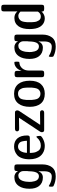

<svg xmlns="http://www.w3.org/2000/svg" viewBox="1072 -1806 921 3106"><g transform="rotate(-90 1533.0 -253.5)"><path d="M32.2 -237.8Q32.2 -345.7 76.2 -409.2Q125.5 -481.9 219.7 -481.9Q220.7 -481.9 221.2 -481.9Q282.2 -481.9 317.9 -423.8Q317.9 -459 324.5 -470.5Q331.1 -481.9 361.8 -481.9H381.8Q408.7 -481.9 417.2 -472.4Q425.8 -462.9 425.8 -438V-26.9Q425.8 64.9 379.9 126Q334 187 232.9 187Q150.9 187 82 153.8Q70.8 147.9 68.4 144Q65.9 140.1 65.9 124V101.1Q65.9 75.2 77.1 75.2Q82 75.2 89.8 82Q155.8 123 231 123Q314.9 123 314.9 0V-92.8H314Q286.1 -21 213.9 -21Q124 -21 75.2 -84Q32.2 -139.6 32.2 -237.8ZM143.1 -237.8Q143.1 -218.8 145 -201.4Q147 -184.1 154.5 -153.1Q162.1 -122.1 183.1 -103.5Q204.1 -85 235.8 -85Q314 -85 314.9 -248Q314.9 -262.2 317.9 -272V-335Q317.9 -368.2 297.9 -393.1Q277.8 -418 246.8 -418Q215.8 -418 194.3 -400.9Q172.9 -383.8 162.4 -355.5Q151.9 -327.1 147.5 -298.6Q143.1 -270 143.1 -237.8Z M508.8 -238.8Q508.8 -308.6 527.8 -360.4Q546.9 -412.1 578.9 -438Q610.8 -463.9 644.3 -475.3Q677.7 -486.8 713.9 -486.8Q800.8 -486.8 847.4 -432.4Q894 -377.9 894 -274.9Q894 -249 884.5 -240.5Q875 -231.9 850.1 -231.9H611.8Q611.8 -218.8 612.3 -207.8Q612.8 -196.8 616 -172.9Q619.1 -148.9 627 -130.9Q634.8 -112.8 646.7 -94Q658.7 -75.2 680.4 -64.7Q702.1 -54.2 730 -54.2Q807.1 -54.2 858.9 -116.2Q866.7 -125 872.1 -125Q878.9 -125 880.4 -122.1Q881.8 -119.1 883.8 -105Q884.8 -102.1 884.8 -101.1Q887.7 -74.2 887.7 -64.9Q887.7 -42 824.7 -12.2Q775.9 9.8 726.1 9.8Q695.3 9.8 666 2.9Q636.7 -3.9 607.4 -22Q578.1 -40 557.1 -67.1Q536.1 -94.2 522.5 -138.4Q508.8 -182.6 508.8 -238.8ZM612.8 -278.8H808.1Q807.1 -300.8 805.9 -314.5Q804.7 -328.1 799.3 -351.1Q793.9 -374 784.9 -387.5Q775.9 -400.9 757.8 -411.9Q739.7 -422.9 714.8 -422.9Q667 -422.9 641.4 -381.3Q615.7 -339.8 612.8 -278.8Z M946.8 -38.1Q946.8 -53.2 957 -67.9L1180.7 -407.2H1143.1Q1128.9 -407.2 1077.9 -406Q1026.9 -404.8 1012.7 -404.8Q996.6 -404.8 987.8 -406Q979 -407.2 970 -415Q960.9 -422.9 960.9 -438Q960.9 -472.2 1005.9 -472.2H1255.9Q1269 -472.2 1276.4 -471.2Q1283.7 -470.2 1291.7 -461.2Q1299.8 -452.1 1299.8 -434.1Q1299.8 -418.9 1290 -403.8L1065.9 -64.9H1111.8Q1134.8 -64.9 1180.9 -65.9Q1227.1 -66.9 1249 -66.9Q1266.1 -66.9 1274.9 -65.9Q1283.7 -64.9 1292.7 -56.9Q1301.8 -48.8 1301.8 -33.2Q1301.8 0 1257.8 0H990.7Q977.5 0 970.2 -1Q962.9 -2 954.8 -11Q946.8 -20 946.8 -38.1Z M1357.4 -231.9Q1357.4 -348.1 1408.7 -415Q1461.9 -486.8 1568.4 -486.8Q1672.4 -486.8 1727.5 -417Q1779.3 -352.1 1779.8 -231.9Q1779.8 -113.8 1723.6 -51.8Q1668.9 9.8 1569.8 9.8Q1568.8 9.8 1568.4 9.8Q1464.4 9.8 1410.6 -54.2Q1357.4 -119.1 1357.4 -231.9ZM1668.5 -244.1Q1668.5 -267.1 1668 -280.5Q1667.5 -293.9 1665 -319.1Q1662.6 -344.2 1656 -359.1Q1649.4 -374 1638.9 -390.6Q1628.4 -407.2 1610.6 -415Q1592.8 -422.9 1568.4 -422.9Q1539.6 -422.9 1519.5 -409.9Q1499.5 -397 1490 -380.4Q1480.5 -363.8 1475.1 -335Q1469.7 -306.2 1469.2 -289.6Q1468.8 -272.9 1468.8 -243.9Q1468.8 -214.8 1469.2 -198Q1469.7 -181.2 1475.1 -151.6Q1480.5 -122.1 1490 -104.5Q1499.5 -86.9 1519.5 -73.5Q1539.6 -60.1 1568.6 -60.1Q1597.7 -60.1 1617.7 -73.5Q1637.7 -86.9 1647.2 -104.5Q1656.7 -122.1 1662.1 -151.6Q1667.5 -181.2 1668 -198Q1668.5 -214.8 1668.5 -244.1Z M1836.4 -44.9V-433.1Q1836.4 -460 1845.9 -469Q1855.5 -478 1881.3 -478H1895.5Q1922.4 -478 1930.9 -468.5Q1939.5 -459 1939.5 -434.1V-368.2H1940.4Q1960.4 -426.3 1996.8 -454.1Q2033.2 -481.9 2071.3 -481.9Q2082.5 -481.9 2085 -477.5Q2087.4 -473.1 2087.4 -456.1V-426.8Q2087.4 -408.7 2084.7 -405.3Q2082 -401.9 2069.3 -400.9Q2015.1 -396 1979.7 -354.5Q1944.3 -313 1944.3 -246.1V-43.9Q1944.3 -18.1 1935.3 -9Q1926.3 0 1900.4 0H1881.3Q1854.5 0 1845.5 -9.5Q1836.4 -19 1836.4 -44.9Z M2132.3 -237.8Q2132.3 -345.7 2176.3 -409.2Q2225.6 -481.9 2319.8 -481.9Q2320.8 -481.9 2321.3 -481.9Q2382.3 -481.9 2418 -423.8Q2418 -459 2424.6 -470.5Q2431.2 -481.9 2461.9 -481.9H2481.9Q2508.8 -481.9 2517.3 -472.4Q2525.9 -462.9 2525.9 -438V-26.9Q2525.9 64.9 2480 126Q2434.1 187 2333 187Q2251 187 2182.1 153.8Q2170.9 147.9 2168.5 144Q2166 140.1 2166 124V101.1Q2166 75.2 2177.2 75.2Q2182.1 75.2 2189.9 82Q2255.9 123 2331.1 123Q2415 123 2415 0V-92.8H2414.1Q2386.2 -21 2314 -21Q2224.1 -21 2175.3 -84Q2132.3 -139.6 2132.3 -237.8ZM2243.2 -237.8Q2243.2 -218.8 2245.1 -201.4Q2247.1 -184.1 2254.6 -153.1Q2262.2 -122.1 2283.2 -103.5Q2304.2 -85 2335.9 -85Q2414.1 -85 2415 -248Q2415 -262.2 2418 -272V-335Q2418 -368.2 2397.9 -393.1Q2377.9 -418 2346.9 -418Q2315.9 -418 2294.4 -400.9Q2272.9 -383.8 2262.5 -355.5Q2252 -327.1 2247.6 -298.6Q2243.2 -270 2243.2 -237.8Z M2615.2 -235.8Q2615.2 -348.6 2658.2 -412.1Q2706.1 -481.9 2795.9 -481.9Q2859.9 -481.9 2900.9 -433.1V-649.9Q2900.9 -675.8 2909.9 -684.8Q2918.9 -693.8 2944.8 -693.8H2964.8Q2991.7 -693.8 3000.2 -684.3Q3008.8 -674.8 3008.8 -649.9V-43.9Q3008.8 -18.1 3000 -9Q2991.2 0 2964.8 0H2941.9Q2915 0 2906.5 -9.5Q2897.9 -19 2897.9 -43.9Q2894 -38.1 2884 -27.6Q2874 -17.1 2847.4 -3.7Q2820.8 9.8 2791 9.8Q2699.2 9.8 2649.9 -70.8Q2615.2 -129.9 2615.2 -235.8ZM2726.1 -234.9Q2726.1 -212.9 2726.6 -199.5Q2727.1 -186 2729.5 -161.1Q2731.9 -136.2 2738 -120.6Q2744.1 -105 2754.2 -87.9Q2764.2 -70.8 2780.5 -62.5Q2796.9 -54.2 2819.8 -54.2Q2867.7 -54.2 2897.9 -101.1V-383.8Q2863.8 -418 2830.1 -418Q2800.3 -418 2779.1 -404.1Q2757.8 -390.1 2747.8 -372.6Q2737.8 -355 2732.4 -325Q2727.1 -294.9 2726.6 -278.3Q2726.1 -261.7 2726.1 -234.9Z"/></g></svg>

Font: CMU Sans Serif Demi Condensed
Style: DemiCondensed
Weight: 600
Width: 3
Version: Version 0.7.0